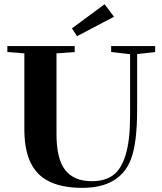

<svg xmlns="http://www.w3.org/2000/svg" viewBox="-20 -883 775 916"><path d="M347.7 -710.4 323.2 -747.6 479 -862.8 523.9 -803.2ZM372.6 13.2Q262.2 13.2 197.3 -26.9Q96.2 -88.4 96.2 -265.6V-628.4L15.1 -634.8V-663.1H336.4V-634.8L249.5 -628.4V-244.1Q249.5 -124.5 291.3 -71.5Q333 -18.6 417.5 -18.6Q480.5 -18.6 519.5 -47.1Q558.6 -75.7 579.6 -144.8Q600.6 -213.9 600.6 -329.1V-624.5L510.3 -634.8V-663.1H720.2V-634.8L634.3 -625V-361.8Q634.3 -200.7 605 -124.5Q553.2 13.2 372.6 13.2Z"/></svg>

Font: Elstob
Style: Bold
Weight: 700
Designer: Peter S. Baker
Version: Version 1.015